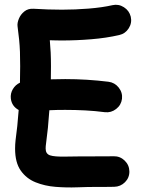

<svg xmlns="http://www.w3.org/2000/svg" viewBox="-20 -749 596 813"><path d="M25.9 -331.5Q23.4 -353 34.4 -371.6Q45.4 -390.1 64.5 -398.9Q65.4 -435.1 65.4 -468.8Q65.4 -503.4 64.5 -529.5Q63.5 -555.7 61 -581.1Q58.6 -606.4 54.2 -638.7Q52.7 -652.3 60.1 -670.2Q67.4 -688 83.3 -700.7Q99.1 -713.4 122.6 -711.9Q152.8 -710 182.9 -709Q212.9 -708 242.7 -708Q297.9 -708 355.5 -712.6Q413.1 -717.3 456.1 -727.1Q481.9 -732.9 504.6 -718.5Q527.3 -704.1 533.7 -678.2Q539.6 -651.9 525.1 -629.2Q510.7 -606.4 484.9 -600.6Q429.7 -587.9 366.5 -582.8Q303.2 -577.6 242.7 -577.6Q230 -577.6 216.8 -577.9Q203.6 -578.1 190.9 -578.6Q193.4 -552.2 194.6 -526.4Q195.8 -500.5 195.8 -468.8Q195.8 -441.9 195.3 -413.1Q224.6 -414.1 256.3 -414.1Q348.1 -414.1 439.5 -402.8Q465.8 -399.4 482.7 -378.2Q499.5 -356.9 496.6 -330.6Q493.2 -304.2 471.9 -287.6Q450.7 -271 424.3 -273.9Q382.8 -279.3 341.1 -281.5Q299.3 -283.7 256.3 -283.7Q238.8 -283.7 222.2 -283.4Q205.6 -283.2 189 -282.2Q186.5 -244.1 182.9 -208Q179.2 -171.9 174.8 -139.6Q173.3 -130.4 173.3 -119.6Q173.3 -97.7 191.7 -91.3Q210 -85 256.6 -85.9Q303.2 -86.9 387.2 -86.9Q406.7 -86.9 425 -86.9Q443.4 -86.9 461.4 -87.4Q488.3 -87.9 507.8 -69.1Q527.3 -50.3 527.8 -23.4Q528.3 3.4 509.3 22.5Q490.2 41.5 463.4 42Q444.8 42.5 425.8 42.5Q406.7 42.5 387.2 42.5Q351.6 42.5 306.4 44.2Q261.2 45.9 215.3 42.2Q169.4 38.6 130.6 22.9Q91.8 7.3 67.9 -26.6Q43.9 -60.5 43.9 -119.6Q43.9 -137.7 45.9 -155.3Q49.8 -183.1 53.2 -215.6Q56.6 -248 59.1 -283.2Q29.8 -299.3 25.9 -331.5Z"/></svg>

Font: Mikhak Bold
Style: Regular
Weight: 700
Designer: Amin Abedi
Version: Version 3.3